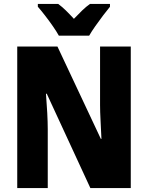

<svg xmlns="http://www.w3.org/2000/svg" viewBox="-20 -949 747 969"><path d="M640 0H436L216 -476H212Q216 -426 218.5 -378.5Q221 -331 221 -297V0H67V-714H270L489 -248H492Q490 -294 487.5 -340Q485 -386 485 -419V-714H640ZM277 -769Q266 -789 247 -816.5Q228 -844 207 -871Q186 -898 171 -915V-929H274Q293 -915 312 -896.5Q331 -878 353 -854Q376 -878 395 -896.5Q414 -915 434 -929H535V-915Q520 -897 500 -870.5Q480 -844 461 -817Q442 -790 430 -769Z"/></svg>

Font: Noto Sans Bengali Condensed ExtraBold
Style: Regular
Weight: 800
Width: 3
Designer: Joana Ranito - Universal Thirst; Jelle Bosma - Monotype Design Team
Foundry: Universal Thirst ehf.
Version: Version 3.000; ttfautohint (v1.8.4.7-5d5b)